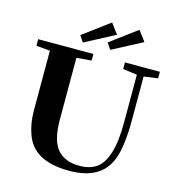

<svg xmlns="http://www.w3.org/2000/svg" viewBox="-125 -970 1001 1090"><g transform="rotate(15 375.5 -425.0)"><path d="M267.6 -710.4 243.2 -747.6 398.9 -863.3 443.8 -803.2ZM428.2 -710.4 403.8 -747.6 559.6 -863.3 605 -803.2ZM381.3 13.2Q269 13.2 202.1 -26.9Q146.5 -61.5 122.8 -125.2Q99.1 -189 99.1 -265.6V-617.2L18.1 -624.5V-663.1H342.3V-624.5L254.9 -617.2V-253.9Q254.9 -134.3 298.1 -81.8Q341.3 -29.3 429.2 -29.3Q491.2 -29.3 530.3 -57.4Q569.3 -85.4 590.3 -153.1Q611.3 -220.7 611.3 -332.5V-613.3L527.8 -624.5V-663.1H733.4V-624.5L650.9 -613.3V-361.8Q650.9 -204.1 621.6 -126.5Q569.8 13.2 381.3 13.2Z"/></g></svg>

Font: Elstob 8pt
Style: Bold
Weight: 700
Designer: Peter S. Baker
Version: Version 1.015